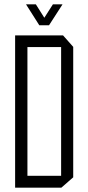

<svg xmlns="http://www.w3.org/2000/svg" viewBox="-20 -868 409 889"><path d="M107 -650V-704H272L319 -651V-650ZM50 1V-54H263V1ZM50 -54V-704H107V-54ZM263 1V-650H319V-47L264 1ZM162 -751 101 -847V-848H146L204 -756ZM163 -751 225 -848H269V-847L207 -751Z"/></svg>

Font: Foldit Thin Light
Style: Regular
Weight: 300
Version: Version 1.003